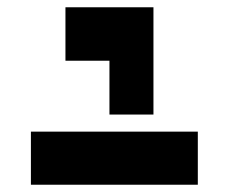

<svg xmlns="http://www.w3.org/2000/svg" viewBox="-20 -753 627 528"><path d="M160 -733H281H402V-586V-438H281V-586H160ZM65 -391H185H281H402H524V-245H402H281H185H65Z"/></svg>

Font: PatchStencil
Style: Regular
Weight: 400
Version: Version 1.1